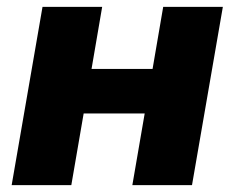

<svg xmlns="http://www.w3.org/2000/svg" viewBox="-20 -540 684 560"><path d="M456 -520 425 -339H247L278 -520H104L14 0H188L224 -209H402L366 0H540L630 -520Z"/></svg>

Font: Fixel Display ExtraBold
Style: Italic
Weight: 800
Italic angle: -10°
Designer: AlfaBravo + MacPaw
Foundry: Kyrylo Tkachov, Marchela Mozhyna, Serhii Makarenko, Maria Weinstein, Zakhar Kryvoshyya
Version: Version 1.210;Glyphs 3.2 (3217)